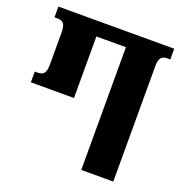

<svg xmlns="http://www.w3.org/2000/svg" viewBox="-128 -828 897 941"><g transform="rotate(20 320.0 -357.0)"><path d="M397 0H564V-600C564 -643 576 -658 606 -658H622V-714H18V-658H34C64 -658 76 -643 76 -600V-433C76 -390 64 -375 34 -375H18V-319H243V-640H397Z"/></g></svg>

Font: Noto Serif Georgian ExtraCondensed Black
Style: Regular
Weight: 900
Width: 2
Designer: Monotype Design Team, Akaki Razmadze
Foundry: Google LLC
Version: Version 2.003